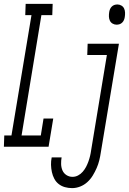

<svg xmlns="http://www.w3.org/2000/svg" viewBox="-44 -755 664 988"><path d="M-24 0 -22 -58H15L118 -677H86L88 -735H227L225 -677H169L67 -58H166L180 -145H230L206 0ZM556 -628Q545 -628 535.5 -633.5Q526 -639 521.5 -648.5Q517 -658 516.5 -669.5Q516 -681 518 -693Q519 -700 522 -707.5Q525 -715 531 -721Q537 -727 544.5 -729.5Q552 -732 560 -732Q571 -732 580.5 -726.5Q590 -721 594.5 -711.5Q599 -702 599.5 -690.5Q600 -679 598 -667Q597 -660 594 -652.5Q591 -645 585 -639Q579 -633 571.5 -630.5Q564 -628 556 -628ZM327 213Q308 213 290 208Q272 203 258 192Q244 181 235.5 165Q227 149 223 130.5Q219 112 218.5 93Q218 74 222 55H273Q270 72 270.5 89.5Q271 107 277.5 122Q284 137 298 146Q312 155 329 155Q344 155 357.5 148Q371 141 381.5 129Q392 117 399 103.5Q406 90 411 76Q416 62 419.5 47.5Q423 33 425 18L506 -472H405L407 -530H568L475 28Q472 49 467 69.5Q462 90 453.5 109.5Q445 129 433.5 148Q422 167 405.5 182Q389 197 368.5 205Q348 213 327 213Z"/></svg>

Font: Iosevka Slab LtExObl
Style: Regular
Weight: 300
Width: 7
Italic angle: -9°
Monospace: yes
Designer: Belleve Invis
Foundry: Belleve Invis
Version: Version 11.1.0; ttfautohint (v1.8.3)